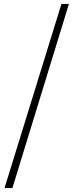

<svg xmlns="http://www.w3.org/2000/svg" viewBox="-20 -783 373 975"><path d="M3 172 292 -763H330L43 172Z"/></svg>

Font: Noto Serif JP
Style: Regular
Weight: 200
Designer: Ryoko NISHIZUKA 西塚涼子 (kana & ideographs); Frank Grießhammer (Latin, Greek & Cyrillic); Wenlong ZHANG 张文龙 (bopomofo); San
Foundry: Adobe
Version: Version 2.001;hotconv 1.1.0;makeotfexe 2.6.0